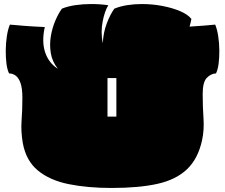

<svg xmlns="http://www.w3.org/2000/svg" viewBox="-20 -897 1116 952"><path d="M533 35Q414 35 320.5 16Q227 -3 168 -51.5Q109 -100 93 -188Q83 -246 87 -299Q91 -352 91 -411Q91 -460 81.5 -486Q72 -512 57 -522.5Q42 -533 25 -533Q16 -551 12 -582Q8 -613 8.5 -648.5Q9 -684 14 -717.5Q19 -751 29 -775Q58 -772 105 -768.5Q152 -765 202 -763Q186 -690 204 -637Q222 -584 267 -556Q239 -591 232 -633Q225 -675 232 -717Q239 -759 254.5 -795Q270 -831 287 -854Q316 -866 354 -871.5Q392 -877 432 -877Q478 -877 517 -871Q499 -842 489 -790.5Q479 -739 489 -685H490Q492 -735 509.5 -781Q527 -827 547 -854Q576 -866 611 -871.5Q646 -877 683 -877Q735 -877 785 -867.5Q835 -858 873.5 -841.5Q912 -825 929 -803Q926 -786 920 -765Q958 -767 991.5 -770Q1025 -773 1047 -775Q1057 -751 1062 -717.5Q1067 -684 1067.5 -648.5Q1068 -613 1064 -582Q1060 -551 1051 -533Q1026 -532 1005.5 -511Q985 -490 985 -431Q985 -368 989 -310.5Q993 -253 982 -202Q962 -110 907.5 -58Q853 -6 761 14.5Q669 35 533 35ZM513 -319H557V-510H513Z"/></svg>

Font: Oi
Style: Regular
Weight: 400
Designer: Kostas Bartsokas, Mohamad Dakak
Foundry: Foundry5
Version: Version 4.000